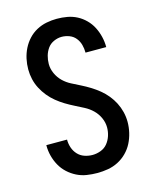

<svg xmlns="http://www.w3.org/2000/svg" viewBox="-113 -819 726 904"><g transform="rotate(-15 250.0 -367.5)"><path d="M249 8Q223 8 197.5 4Q172 0 149 -11.5Q126 -23 107 -40.5Q88 -58 75.5 -80.5Q63 -103 56.5 -128Q50 -153 50 -179Q50 -179 50 -179.5Q50 -180 50 -181H151Q151 -180 151 -180Q151 -180 151 -180Q151 -160 157.5 -141Q164 -122 177.5 -107.5Q191 -93 210 -86.5Q229 -80 249 -80Q269 -80 289 -87.5Q309 -95 322 -111Q335 -127 341.5 -147Q348 -167 348 -188Q348 -212 337.5 -235Q327 -258 309.5 -275Q292 -292 270 -303.5Q248 -315 226 -326Q204 -337 183.5 -349.5Q163 -362 144 -377.5Q125 -393 109.5 -412Q94 -431 82.5 -453Q71 -475 65.5 -499Q60 -523 60 -547Q60 -573 65.5 -598.5Q71 -624 82.5 -647Q94 -670 111.5 -689Q129 -708 152 -720.5Q175 -733 200.5 -738Q226 -743 251 -743Q277 -743 302 -738.5Q327 -734 349 -722.5Q371 -711 389 -693Q407 -675 418.5 -652.5Q430 -630 436 -605Q442 -580 442 -555Q442 -555 442 -554.5Q442 -554 442 -554H341Q341 -554 341 -554Q341 -554 341 -555Q341 -574 336 -592.5Q331 -611 319 -626Q307 -641 288.5 -648Q270 -655 251 -655Q232 -655 213 -646.5Q194 -638 182.5 -622Q171 -606 165.5 -586.5Q160 -567 160 -547Q160 -523 170.5 -500Q181 -477 198.5 -460Q216 -443 237.5 -432Q259 -421 281 -410Q303 -399 324 -386Q345 -373 364 -357.5Q383 -342 398.5 -323Q414 -304 425 -282.5Q436 -261 442 -237Q448 -213 448 -188Q448 -162 442 -136Q436 -110 424 -86.5Q412 -63 393 -44Q374 -25 350.5 -13Q327 -1 301 3.5Q275 8 249 8Z"/></g></svg>

Font: iosevka_custom_sans_ss08 SmBd
Style: Regular
Weight: 600
Designer: Belleve Invis
Foundry: Belleve Invis
Version: Version 10.3.0; ttfautohint (v1.8.3)